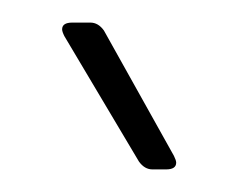

<svg xmlns="http://www.w3.org/2000/svg" viewBox="-20 -720 210 170"><path d="M136 -576Q136 -570 127 -570H115Q108 -570 103 -577L37 -688Q35 -692 35 -694Q35 -700 44 -700H60Q67 -700 72 -693L134 -582Q136 -578 136 -576Z"/></svg>

Font: Barlow Semi Condensed ExLight
Style: Regular
Weight: 275
Width: 4
Designer: Jeremy Tribby
Foundry: Tribby Type
Version: Version 1.408